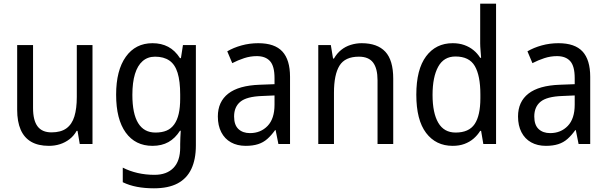

<svg xmlns="http://www.w3.org/2000/svg" viewBox="-20 -780 3292 1040"><path d="M481 -536V0H412L400 -71H395Q380 -44 356.5 -26Q333 -8 305 1Q277 10 245 10Q187 10 149 -12Q111 -34 92 -77.5Q73 -121 73 -186V-536H159V-195Q159 -128 183.5 -95.5Q208 -63 259 -63Q310 -63 340 -85Q370 -107 383 -149.5Q396 -192 396 -255V-536Z M806 -546Q854 -546 891 -526.5Q928 -507 955 -465H960L971 -536H1041V8Q1041 83 1016.5 135Q992 187 942 213.5Q892 240 814 240Q764 240 722 232Q680 224 645 207V128Q682 147 725.5 157Q769 167 817 167Q883 167 919.5 129.5Q956 92 956 19V0Q956 -14 957 -36Q958 -58 959 -72H955Q929 -31 892.5 -10.5Q856 10 806 10Q713 10 661 -62Q609 -134 609 -267Q609 -399 661.5 -472.5Q714 -546 806 -546ZM820 -473Q780 -473 752.5 -449Q725 -425 711 -379Q697 -333 697 -266Q697 -164 728.5 -113Q760 -62 822 -62Q857 -62 882 -72.5Q907 -83 923.5 -106Q940 -129 948 -163.5Q956 -198 956 -246V-268Q956 -340 942 -385.5Q928 -431 897.5 -452Q867 -473 820 -473Z M1379 -546Q1468 -546 1509.5 -501Q1551 -456 1551 -364V0H1488L1473 -75H1470Q1450 -47 1428 -27.5Q1406 -8 1377.5 1Q1349 10 1311 10Q1265 10 1231 -9Q1197 -28 1178.5 -64Q1160 -100 1160 -149Q1160 -229 1216.5 -273Q1273 -317 1387 -321L1467 -324V-357Q1467 -422 1442.5 -449Q1418 -476 1371 -476Q1336 -476 1302.5 -465Q1269 -454 1238 -438L1211 -502Q1245 -522 1288.5 -534Q1332 -546 1379 -546ZM1399 -260Q1316 -257 1282 -229Q1248 -201 1248 -149Q1248 -103 1271.5 -81Q1295 -59 1334 -59Q1392 -59 1429.5 -98Q1467 -137 1467 -213V-263Z M1939 -546Q2024 -546 2067 -500Q2110 -454 2110 -354V0H2025V-345Q2025 -409 2001 -441Q1977 -473 1924 -473Q1849 -473 1819 -424.5Q1789 -376 1789 -278V0H1704V-536H1772L1784 -463H1789Q1805 -491 1828 -509.5Q1851 -528 1880 -537Q1909 -546 1939 -546Z M2432 10Q2341 10 2288 -60Q2235 -130 2235 -267Q2235 -404 2288 -475Q2341 -546 2432 -546Q2467 -546 2495 -536Q2523 -526 2544.5 -508.5Q2566 -491 2581 -467H2586Q2585 -484 2583 -506.5Q2581 -529 2581 -545V-760H2667V0H2598L2586 -71H2581Q2566 -47 2545 -29Q2524 -11 2496 -0.5Q2468 10 2432 10ZM2448 -62Q2520 -62 2551 -108Q2582 -154 2582 -248V-269Q2582 -370 2552 -422Q2522 -474 2447 -474Q2384 -474 2353.5 -418.5Q2323 -363 2323 -266Q2323 -168 2354 -115Q2385 -62 2448 -62Z M3005 -546Q3094 -546 3135.5 -501Q3177 -456 3177 -364V0H3114L3099 -75H3096Q3076 -47 3054 -27.5Q3032 -8 3003.5 1Q2975 10 2937 10Q2891 10 2857 -9Q2823 -28 2804.5 -64Q2786 -100 2786 -149Q2786 -229 2842.5 -273Q2899 -317 3013 -321L3093 -324V-357Q3093 -422 3068.5 -449Q3044 -476 2997 -476Q2962 -476 2928.5 -465Q2895 -454 2864 -438L2837 -502Q2871 -522 2914.5 -534Q2958 -546 3005 -546ZM3025 -260Q2942 -257 2908 -229Q2874 -201 2874 -149Q2874 -103 2897.5 -81Q2921 -59 2960 -59Q3018 -59 3055.5 -98Q3093 -137 3093 -213V-263Z"/></svg>

Font: Noto Sans Arabic SemiCondensed
Style: Regular
Weight: 400
Width: 4
Designer: Monotype Design Team, Nadine Chahine, Nizar Qandah and Khaled Hosny
Foundry: Monotype Imaging Inc.
Version: Version 2.012